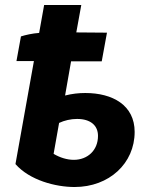

<svg xmlns="http://www.w3.org/2000/svg" viewBox="-20 -740 599 770"><path d="M64 -594 46 -495H116L42 -82C99 -17 203 10 279 10C418 10 520 -85 520 -211C520 -318 432 -367 322 -367C295 -367 269 -364 241 -357L265 -494H388L409 -609L286 -610L306 -720H157L137 -608C110 -606 83 -600 64 -594ZM195 -123 217 -247C238 -257 264 -263 289 -263C343 -263 373 -237 373 -195C373 -137 331 -99 276 -99C249 -99 220 -108 195 -123Z"/></svg>

Font: Fixel Display
Style: Bold Italic
Weight: 700
Italic angle: -10°
Designer: AlfaBravo + MacPaw
Foundry: Kyrylo Tkachov, Marchela Mozhyna, Serhii Makarenko, Maria Weinstein, Zakhar Kryvoshyya
Version: Version 1.210;Glyphs 3.2 (3217)